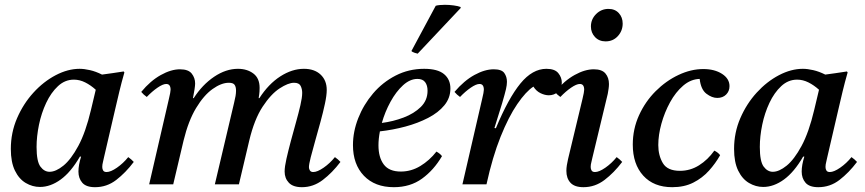

<svg xmlns="http://www.w3.org/2000/svg" viewBox="-20 -766 3597 798"><path d="M146 11Q115 11 87 -5.5Q59 -22 42 -57Q25 -92 25 -147Q25 -215 51 -275Q77 -335 119 -381Q161 -427 211.5 -453.5Q262 -480 311 -480Q330 -480 354 -474.5Q378 -469 404 -456Q425 -459 447.5 -462Q470 -465 494 -469L497 -465Q485 -423 476 -385.5Q467 -348 458 -309L412 -111Q411 -104 408 -93Q405 -82 405 -72Q405 -63 409 -57Q413 -51 423 -51Q440 -51 466 -69Q492 -87 513 -113Q526 -104 536 -93Q502 -48 463 -18Q424 12 375 12Q338 12 322 -6.5Q306 -25 306 -53Q306 -80 317 -115H312Q275 -51 232.5 -20Q190 11 146 11ZM378 -393Q357 -412 334 -423.5Q311 -435 287 -435Q250 -435 221 -408Q192 -381 172 -338.5Q152 -296 142 -247.5Q132 -199 132 -155Q132 -95 148 -73.5Q164 -52 186 -52Q212 -52 243.5 -77.5Q275 -103 305.5 -159.5Q336 -216 358 -309Z M1235 12Q1198 12 1180.5 -6.5Q1163 -25 1163 -53Q1163 -73 1170.5 -106Q1178 -139 1188.5 -178.5Q1199 -218 1210 -257Q1221 -296 1228.5 -328.5Q1236 -361 1236 -380Q1236 -396 1229.5 -409Q1223 -422 1202 -422Q1178 -422 1142 -398.5Q1106 -375 1071.5 -322.5Q1037 -270 1016 -182L973 0H873L953 -339Q957 -355 959 -367Q961 -379 961 -389Q961 -405 955 -413.5Q949 -422 931 -422Q900 -422 863.5 -396Q827 -370 795 -317Q763 -264 743 -182L700 0H600L682 -355Q689 -384 689 -393Q689 -417 671 -417Q657 -417 634.5 -401.5Q612 -386 590 -363Q583 -368 577.5 -373Q572 -378 567 -384Q605 -430 648 -454Q691 -478 728 -478Q763 -478 777 -460Q791 -442 791 -419Q791 -411 788.5 -394.5Q786 -378 782 -358H785Q821 -414 870 -447Q919 -480 969 -480Q1007 -480 1033 -460.5Q1059 -441 1059 -401Q1059 -394 1058.5 -385Q1058 -376 1055 -358H1058Q1096 -417 1145 -448.5Q1194 -480 1243 -480Q1287 -480 1312.5 -456Q1338 -432 1338 -392Q1338 -370 1330.5 -335Q1323 -300 1312 -259.5Q1301 -219 1290 -180.5Q1279 -142 1271.5 -112.5Q1264 -83 1264 -71Q1264 -64 1268 -57.5Q1272 -51 1282 -51Q1299 -51 1325 -69Q1351 -87 1372 -113Q1385 -104 1395 -93Q1361 -48 1321.5 -18Q1282 12 1235 12Z M1852 -398Q1852 -359 1827 -328.5Q1802 -298 1759.5 -276Q1717 -254 1665 -240Q1613 -226 1559 -220Q1553 -189 1553 -162Q1553 -112 1575 -82.5Q1597 -53 1646 -53Q1689 -53 1727 -76Q1765 -99 1794 -136Q1810 -127 1817 -117Q1783 -59 1734 -23.5Q1685 12 1617 12Q1538 12 1492.5 -35.5Q1447 -83 1447 -163Q1447 -219 1469 -275Q1491 -331 1530.5 -377.5Q1570 -424 1624.5 -452Q1679 -480 1743 -480Q1799 -480 1825.5 -458Q1852 -436 1852 -398ZM1567 -255Q1614 -261 1657.5 -277.5Q1701 -294 1729 -321.5Q1757 -349 1757 -389Q1757 -411 1747 -424.5Q1737 -438 1715 -438Q1684 -438 1655 -411.5Q1626 -385 1603 -343Q1580 -301 1567 -255ZM1894 -737 1895 -733 1716 -543Q1714 -543 1703.5 -546.5Q1693 -550 1690 -554L1791 -742Q1797 -744 1807.5 -745Q1818 -746 1829 -746Q1847 -746 1865.5 -743.5Q1884 -741 1894 -737Z M2002 0H1902L1984 -355Q1991 -384 1991 -393Q1991 -417 1973 -417Q1959 -417 1936.5 -401.5Q1914 -386 1892 -363Q1885 -368 1879.5 -373Q1874 -378 1869 -384Q1909 -431 1952 -454.5Q1995 -478 2032 -478Q2065 -478 2076 -462.5Q2087 -447 2087 -426Q2087 -413 2083 -395.5Q2079 -378 2067 -337L2035 -234L2041 -233Q2093 -358 2143 -419Q2193 -480 2251 -480Q2286 -480 2300.5 -462Q2315 -444 2315 -423Q2315 -398 2299 -384Q2283 -370 2261 -370Q2245 -370 2227 -378.5Q2209 -387 2197 -406Q2166 -386 2130 -333.5Q2094 -281 2060.5 -197.5Q2027 -114 2002 0Z M2543 -113Q2556 -104 2566 -93Q2532 -48 2492.5 -18Q2453 12 2405 12Q2368 12 2351 -6.5Q2334 -25 2334 -56Q2334 -67 2336 -79.5Q2338 -92 2341 -105L2401 -355Q2408 -384 2408 -393Q2408 -417 2390 -417Q2376 -417 2353.5 -401.5Q2331 -386 2309 -363Q2302 -368 2296.5 -373Q2291 -378 2286 -384Q2326 -431 2368.5 -454.5Q2411 -478 2448 -478Q2482 -478 2496.5 -460.5Q2511 -443 2511 -417Q2511 -408 2509.5 -397.5Q2508 -387 2506 -376L2442 -110Q2441 -103 2438 -92.5Q2435 -82 2435 -72Q2435 -63 2439 -57Q2443 -51 2453 -51Q2470 -51 2496 -69Q2522 -87 2543 -113ZM2497 -594Q2470 -594 2453 -612Q2436 -630 2436 -656Q2436 -686 2457.5 -707.5Q2479 -729 2509 -729Q2536 -729 2552 -711.5Q2568 -694 2568 -668Q2568 -638 2548 -616Q2528 -594 2497 -594Z M2774 12Q2697 12 2653.5 -36Q2610 -84 2610 -165Q2610 -230 2636 -287Q2662 -344 2705 -387Q2748 -430 2800 -454.5Q2852 -479 2903 -479Q2950 -479 2981 -459Q3012 -439 3012 -408Q3012 -387 2998 -373Q2984 -359 2961 -359Q2939 -359 2916 -376.5Q2893 -394 2888 -438Q2851 -437 2819.5 -410Q2788 -383 2765 -341Q2742 -299 2729 -252Q2716 -205 2716 -163Q2716 -120 2735 -88Q2754 -56 2806 -56Q2849 -56 2885.5 -79Q2922 -102 2949 -140Q2965 -132 2973 -121Q2954 -87 2926.5 -56.5Q2899 -26 2861.5 -7Q2824 12 2774 12Z M3152 11Q3121 11 3093 -5.5Q3065 -22 3048 -57Q3031 -92 3031 -147Q3031 -215 3057 -275Q3083 -335 3125 -381Q3167 -427 3217.5 -453.5Q3268 -480 3317 -480Q3336 -480 3360 -474.5Q3384 -469 3410 -456Q3431 -459 3453.5 -462Q3476 -465 3500 -469L3503 -465Q3491 -423 3482 -385.5Q3473 -348 3464 -309L3418 -111Q3417 -104 3414 -93Q3411 -82 3411 -72Q3411 -63 3415 -57Q3419 -51 3429 -51Q3446 -51 3472 -69Q3498 -87 3519 -113Q3532 -104 3542 -93Q3508 -48 3469 -18Q3430 12 3381 12Q3344 12 3328 -6.5Q3312 -25 3312 -53Q3312 -80 3323 -115H3318Q3281 -51 3238.5 -20Q3196 11 3152 11ZM3384 -393Q3363 -412 3340 -423.5Q3317 -435 3293 -435Q3256 -435 3227 -408Q3198 -381 3178 -338.5Q3158 -296 3148 -247.5Q3138 -199 3138 -155Q3138 -95 3154 -73.5Q3170 -52 3192 -52Q3218 -52 3249.5 -77.5Q3281 -103 3311.5 -159.5Q3342 -216 3364 -309Z"/></svg>

Font: Tiro Kannada
Style: Italic
Weight: 400
Italic angle: -11°
Designer: Kannada: John Hudson & Fiona Ross, assisted by Kaja Sojewska. Latin: John Hudson with Paul Hanslow, assisted by Kaja Soj
Foundry: Tiro Typeworks Ltd.
Version: Version 1.52